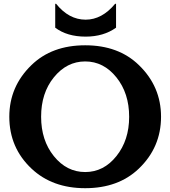

<svg xmlns="http://www.w3.org/2000/svg" viewBox="-20 -987 902 1017"><path d="M272.5 -966.8H277.3Q344.7 -882.8 433.6 -882.8Q520 -882.8 589.8 -966.8H594.7V-840.3Q528.3 -793 433.6 -793Q335.4 -793 272.5 -840.3ZM431.2 9.8Q257.3 9.8 147.5 -93.3Q29.3 -204.1 29.3 -368.7Q29.3 -528.8 146.5 -642.1Q254.4 -747.1 431.2 -747.1Q607.9 -747.1 715.8 -642.1Q833 -528.8 833 -368.7Q833 -206.1 714.8 -93.3Q606.9 9.8 431.2 9.8ZM664.1 -368.2Q664.1 -493.2 596.7 -577.1Q528.8 -661.6 431.2 -661.6Q333.5 -661.6 265.1 -577.1Q197.8 -494.1 197.8 -368.7Q197.8 -243.7 265.1 -160.2Q333 -75.7 431.2 -75.7Q529.3 -75.7 596.7 -160.2Q664.1 -244.6 664.1 -368.2Z"/></svg>

Font: Classica
Style: Bold
Weight: 700
Designer: Wojciech Kalinowski "wmk69" (wmk69@o2.pl)
Foundry: Wojciech Kalinowski "wmk69" (wmk69@o2.pl)
Version: Version 2.1.1; 2021-05-14